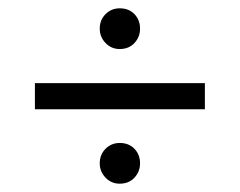

<svg xmlns="http://www.w3.org/2000/svg" viewBox="-20 -565 577 462"><path d="M64 -302V-365H473V-302ZM268 -447Q248 -447 234 -461.5Q220 -476 220 -496Q220 -517 234 -531Q248 -545 268 -545Q290 -545 303.5 -531Q317 -517 317 -496Q317 -476 303.5 -461.5Q290 -447 268 -447ZM268 -123Q248 -123 234 -137.5Q220 -152 220 -172Q220 -193 234 -207Q248 -221 268 -221Q290 -221 303.5 -207Q317 -193 317 -172Q317 -152 303.5 -137.5Q290 -123 268 -123Z"/></svg>

Font: Outfit Thin Light
Style: Regular
Weight: 300
Version: Version 1.100;gftools[0.9.27]